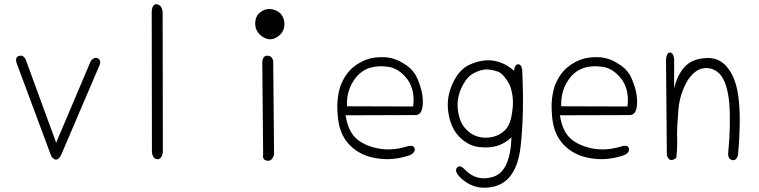

<svg xmlns="http://www.w3.org/2000/svg" viewBox="-20 -745 3540 896"><path d="M265 -21Q243 19 219 -17L60 -444Q47 -477 68 -484Q89 -490 100 -467L242 -79L404 -461Q421 -482 438 -472Q455 -461 442 -435Z M740 -33Q734 -2 715 -2Q694 -2 689 -33L688 -689Q690 -728 712 -725Q735 -722 739 -689Z M1276 -574Q1241 -550 1206 -573Q1171 -596 1171 -635Q1171 -674 1201 -692Q1230 -711 1266 -697Q1301 -683 1307 -641Q1311 -598 1276 -574ZM1259 -26Q1252 7 1228 5Q1203 3 1208 -26L1204 -453Q1205 -486 1229 -485Q1254 -483 1255 -454Z M1593 -207Q1598 -174 1608.5 -148.5Q1619 -123 1636 -105Q1652 -88 1677 -75Q1702 -62 1736 -54Q1805 -38 1884 -63Q1911 -69 1915 -52Q1919 -33 1893 -21Q1815 6 1740 -6Q1663 -17 1613 -67Q1562 -118 1556 -207Q1552 -252 1556.5 -287.5Q1561 -323 1571 -350Q1582 -376 1596 -396Q1610 -416 1628 -431Q1663 -460 1706 -472Q1727 -477 1748.5 -478Q1770 -479 1789 -477Q1830 -471 1863 -449Q1881 -439 1895 -425.5Q1909 -412 1919 -396Q1937 -363 1948 -318Q1957 -273 1951 -242Q1945 -211 1922 -208ZM1908 -248Q1918 -322 1882 -374Q1842 -426 1793 -433Q1741 -441 1699 -426Q1678 -418 1659.5 -402.5Q1641 -387 1627 -363Q1597 -316 1599 -249Z M2379 -415Q2382 -443 2397 -445Q2413 -446 2417 -419Q2422 -314 2420 -224Q2418 -134 2409 -57Q2390 96 2291 124Q2191 151 2120 75Q2101 51 2113 37Q2125 23 2146 43Q2203 105 2282 80Q2361 55 2367 -104Q2336 -75 2299 -64Q2259 -53 2214 -59Q2165 -65 2124 -106Q2082 -149 2072 -222Q2062 -293 2094 -359Q2125 -425 2178 -446Q2232 -469 2282 -462Q2334 -454 2379 -415ZM2358 -350Q2333 -396 2308 -409Q2283 -419 2253 -421Q2223 -421 2190 -403Q2157 -386 2134 -336Q2110 -286 2117 -230Q2125 -172 2154 -143Q2184 -110 2227 -104Q2267 -98 2305 -115Q2341 -134 2354 -162Q2368 -189 2373 -247Q2377 -302 2358 -350Z M2593 -207Q2598 -174 2608.5 -148.5Q2619 -123 2636 -105Q2652 -88 2677 -75Q2702 -62 2736 -54Q2805 -38 2884 -63Q2911 -69 2915 -52Q2919 -33 2893 -21Q2815 6 2740 -6Q2663 -17 2613 -67Q2562 -118 2556 -207Q2552 -252 2556.5 -287.5Q2561 -323 2571 -350Q2582 -376 2596 -396Q2610 -416 2628 -431Q2663 -460 2706 -472Q2727 -477 2748.5 -478Q2770 -479 2789 -477Q2830 -471 2863 -449Q2881 -439 2895 -425.5Q2909 -412 2919 -396Q2937 -363 2948 -318Q2957 -273 2951 -242Q2945 -211 2922 -208ZM2908 -248Q2918 -322 2882 -374Q2842 -426 2793 -433Q2741 -441 2699 -426Q2678 -418 2659.5 -402.5Q2641 -387 2627 -363Q2597 -316 2599 -249Z M3088 -468Q3091 -499 3106 -500Q3122 -500 3126 -470V-332Q3141 -396 3175 -433Q3209 -470 3272 -474Q3338 -479 3377 -427Q3397 -402 3410 -364Q3423 -326 3428 -275Q3433 -225 3432 -161Q3431 -97 3424 -20Q3416 6 3396 2Q3377 -4 3378 -28Q3385 -102 3386 -161.5Q3387 -221 3383 -267Q3374 -356 3343 -395Q3311 -431 3267 -427Q3223 -423 3188 -368Q3172 -341 3161 -308Q3150 -275 3146 -236Q3143 -197 3141 -162.5Q3139 -128 3140 -99Q3141 -70 3139.5 -47Q3138 -24 3136 -8Q3103 17 3092 -21Z"/></svg>

Font: Yomogi
Style: Regular
Weight: 400
Designer: satsuyako
Foundry: satsuyako
Version: Version 3.100